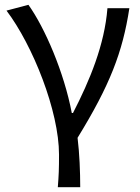

<svg xmlns="http://www.w3.org/2000/svg" viewBox="-20 -577 580 797"><path d="M220 200H313C313 137 310 60 302 -5C436 -223 489 -360 517 -543H426C414 -391 353 -244 283 -108H278C246 -277 166 -462 98 -557L7 -533C116 -389 225 -116 225 65C225 125 224 150 220 200Z"/></svg>

Font: Noto Sans KR
Style: Regular
Weight: 400
Designer: Ryoko NISHIZUKA 西塚涼子 (kana, bopomofo & ideographs); Paul D. Hunt (Latin, Greek & Cyrillic); Sandoll Communications 산돌커뮤니
Foundry: Adobe
Version: Version 2.004;hotconv 1.0.118;makeotfexe 2.5.65603